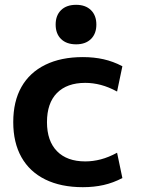

<svg xmlns="http://www.w3.org/2000/svg" viewBox="-20 -767 584 797"><path d="M324 10Q233 10 168 -22Q103 -54 69 -114.5Q35 -175 35 -260Q35 -346 69 -406Q103 -466 168 -498Q233 -530 324 -530Q370 -530 410 -521Q450 -512 488 -492L466 -387Q431 -406 398.5 -414.5Q366 -423 334 -423Q258 -423 216.5 -381Q175 -339 175 -260Q175 -182 216.5 -139.5Q258 -97 334 -97Q366 -97 398.5 -105.5Q431 -114 466 -133L488 -28Q450 -8 410 1Q370 10 324 10ZM296 -583Q256 -583 233.5 -605Q211 -627 211 -665Q211 -703 233.5 -725Q256 -747 296 -747Q335 -747 357.5 -725Q380 -703 380 -665Q380 -627 357.5 -605Q335 -583 296 -583Z"/></svg>

Font: M PLUS 2
Style: Bold
Weight: 700
Designer: Coji Morishita
Foundry: UNDERFOREST DESIGN
Version: Version 1.001